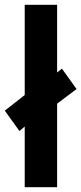

<svg xmlns="http://www.w3.org/2000/svg" viewBox="-41 -780 339 800"><path d="M62 0V-253L40 -234L-21 -319L62 -384V-760H197V-478L217 -494L278 -409L197 -348V0Z"/></svg>

Font: Noto Sans Gujarati Condensed
Style: Bold
Weight: 700
Width: 3
Designer: Jelle Bosma - Monotype Design Team, Universal Thirst
Foundry: Monotype Imaging Inc.
Version: Version 2.106; ttfautohint (v1.8.4.7-5d5b)